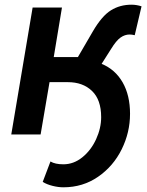

<svg xmlns="http://www.w3.org/2000/svg" viewBox="-20 -573 626 818"><path d="M162 202 195 115Q215 127 250 127Q294 127 331 97Q368 67 389.5 20Q411 -27 411 -74Q411 -148 372 -185.5Q333 -223 269 -223H191L153 0H28L119 -541H244L209 -330H312L376 -440Q414 -505 452.5 -529Q491 -553 540 -553Q562 -553 583 -546L554 -423Q542 -426 532 -426Q512 -426 493.5 -413Q475 -400 453 -364L413 -301Q471 -277 502.5 -222Q534 -167 534 -88Q534 -9 498.5 63Q463 135 398 180Q333 225 250 225Q229 225 204.5 219Q180 213 162 202Z"/></svg>

Font: Nebula Sans Semibold
Style: Regular
Weight: 600
Italic angle: -9°
Designer: Paul D. Hunt for Adobe (as Source Sans)
Foundry: Nebula Entertainment & Broadcasting LLC
Version: Version 1.010